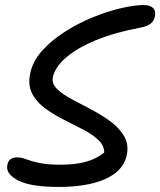

<svg xmlns="http://www.w3.org/2000/svg" viewBox="-20 -730 633 759"><path d="M214 9Q100 9 51 -17Q2 -43 9 -77Q11 -92 21 -100Q31 -108 48 -108Q62 -108 74.5 -103.5Q87 -99 104.5 -93.5Q122 -88 149 -83.5Q176 -79 218 -79Q259 -79 292 -84.5Q325 -90 350 -101.5Q375 -113 392 -127Q392 -155 368.5 -177Q345 -199 308.5 -218Q272 -237 232 -257Q192 -277 158.5 -301.5Q125 -326 107.5 -359Q90 -392 99 -438Q109 -488 146.5 -529.5Q184 -571 236.5 -604.5Q289 -638 346.5 -661.5Q404 -685 457.5 -697.5Q511 -710 548 -710Q566 -710 577 -704Q588 -698 591.5 -688Q595 -678 592 -665Q589 -648 576 -637Q563 -626 536 -621Q434 -602 359 -571Q284 -540 240.5 -502Q197 -464 189 -425Q184 -400 205 -379Q226 -358 262.5 -338.5Q299 -319 340 -297.5Q381 -276 416 -250.5Q451 -225 470.5 -192Q490 -159 481 -116Q474 -83 450.5 -59Q427 -35 391 -20Q355 -5 309.5 2Q264 9 214 9Z"/></svg>

Font: Shantell Sans
Style: Italic
Weight: 400
Italic angle: -11°
Designer: Stephen Nixon, Anya Danilova, Shantell Martin
Foundry: Arrow Type
Version: Version 1.011;[c5ecc13dd]